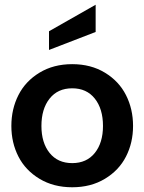

<svg xmlns="http://www.w3.org/2000/svg" viewBox="-20 -781 610 811"><path d="M384 -646 187 -570V-649L384 -761ZM28 -249Q28 -320.5 57.8 -379.2Q87.5 -438 146.8 -474Q206 -510 285 -510Q364 -510 423.2 -474Q482.5 -438 512.2 -379.2Q542 -320.5 542 -249Q542 -178 512.2 -119.8Q482.5 -61.5 423.2 -25.8Q364 10 285 10Q206 10 146.8 -25.8Q87.5 -61.5 57.8 -119.8Q28 -178 28 -249ZM415 -249Q415 -321 380.5 -364.5Q346 -408 285 -408Q224 -408 189.5 -364.5Q155 -321 155 -249Q155 -178 189.5 -135Q224 -92 285 -92Q346 -92 380.5 -135Q415 -178 415 -249Z"/></svg>

Font: Cabin
Style: Bold
Weight: 700
Designer: Pablo Impallari
Foundry: Pablo Impallari. http://www.impallari.com Igino Marini. http://www.ikern.com
Version: Version 3.001;hotconv 1.0.109;makeotfexe 2.5.65596